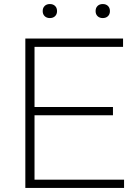

<svg xmlns="http://www.w3.org/2000/svg" viewBox="-20 -931 688 951"><path d="M151 -41H594.5V0H105.5V-740H589.5V-699H151V-401H539.5V-360H151ZM191.5 -876Q191.5 -892 201.2 -901.5Q211 -911 227 -911Q243 -911 252.8 -901.5Q262.5 -892 262.5 -876Q262.5 -860.5 252.8 -851Q243 -841.5 227 -841.5Q211 -841.5 201.2 -851Q191.5 -860.5 191.5 -876ZM453.5 -876Q453.5 -892 463.2 -901.5Q473 -911 489 -911Q505 -911 514.8 -901.5Q524.5 -892 524.5 -876Q524.5 -860.5 514.8 -851Q505 -841.5 489 -841.5Q473 -841.5 463.2 -851Q453.5 -860.5 453.5 -876Z"/></svg>

Font: Encode Sans Expanded ExtraLight
Style: Regular
Weight: 275
Width: 7
Designer: Multiple Designers
Foundry: Impallari Type
Version: Version 2.000